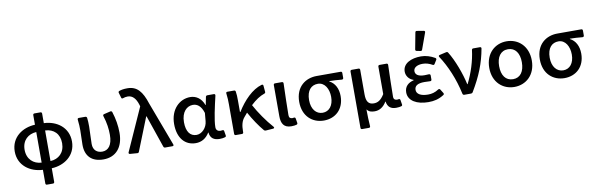

<svg xmlns="http://www.w3.org/2000/svg" viewBox="-56 -1302 6281 2022"><g transform="rotate(-10 3084.5 -291.0)"><path d="M655.3 -233.4C655.3 -384.8 533.2 -469.7 396.5 -474.6V-577.1C396.5 -586.9 390.6 -592.8 380.9 -592.8H317.4C307.6 -592.8 301.8 -586.9 301.8 -577.1V-474.6C167 -468.8 43 -384.8 43 -233.4C43 -82 167 2 301.8 7.8V153.3C301.8 163.1 307.6 168.9 317.4 168.9H380.9C390.6 168.9 396.5 163.1 396.5 153.3V7.8C530.3 2 655.3 -82 655.3 -233.4ZM396.5 -69.3V-396.5C487.3 -392.6 549.8 -335 549.8 -233.4C549.8 -131.8 483.4 -73.2 396.5 -69.3ZM148.4 -233.4C148.4 -335 215.8 -391.6 301.8 -396.5V-69.3C215.8 -73.2 148.4 -131.8 148.4 -233.4Z M757.8 -178.7C757.8 -58.6 824.2 10.7 950.2 10.7C1081.1 10.7 1164.1 -79.1 1164.1 -237.3C1164.1 -312.5 1151.4 -388.7 1127 -463.9C1124 -472.7 1116.2 -476.6 1107.4 -474.6L1038.1 -458C1027.3 -455.1 1024.4 -448.2 1027.3 -438.5C1052.7 -360.4 1060.5 -294.9 1060.5 -233.4C1060.5 -122.1 1015.6 -72.3 951.2 -72.3C899.4 -72.3 854.5 -101.6 854.5 -170.9C854.5 -230.5 860.4 -307.6 860.4 -354.5C860.4 -390.6 859.4 -422.9 855.5 -451.2C853.5 -460 846.7 -464.8 837.9 -464.8H769.5C758.8 -464.8 753.9 -459 754.9 -448.2C760.7 -405.3 761.7 -365.2 761.7 -332C761.7 -281.2 757.8 -229.5 757.8 -178.7Z M1233.4 2 1311.5 7.8C1320.3 8.8 1327.1 4.9 1330.1 -3.9L1470.7 -357.4H1474.6L1592.8 -12.7C1595.7 -4.9 1601.6 0 1610.4 0H1687.5C1699.2 0 1704.1 -5.9 1700.2 -17.6L1525.4 -484.4C1482.4 -619.1 1428.7 -683.6 1326.2 -683.6C1286.1 -683.6 1261.7 -678.7 1239.3 -670.9C1230.5 -668 1226.6 -660.2 1229.5 -651.4L1245.1 -597.7C1248 -586.9 1254.9 -585 1265.6 -588.9C1279.3 -593.8 1294.9 -597.7 1314.5 -597.7C1365.2 -597.7 1400.4 -560.5 1421.9 -490.2L1426.8 -472.7L1222.7 -17.6C1217.8 -7.8 1222.7 1 1233.4 2Z M1746.1 -226.6C1746.1 -75.2 1823.2 10.7 1937.5 10.7C1998 10.7 2047.9 -17.6 2084 -76.2H2086.9C2092.8 -14.6 2131.8 10.7 2192.4 10.7C2216.8 10.7 2235.4 7.8 2250 2.9C2259.8 0 2262.7 -6.8 2260.7 -15.6L2252.9 -62.5C2251 -73.2 2244.1 -76.2 2234.4 -74.2C2228.5 -73.2 2221.7 -72.3 2215.8 -72.3C2189.5 -72.3 2168 -86.9 2168 -118.2C2168 -194.3 2200.2 -334 2226.6 -447.3C2228.5 -458 2223.6 -464.8 2212.9 -464.8H2143.6C2134.8 -464.8 2127.9 -460 2126 -451.2L2109.4 -367.2H2106.4C2077.1 -446.3 2019.5 -477.5 1960.9 -477.5C1847.7 -477.5 1746.1 -383.8 1746.1 -226.6ZM2078.1 -200.2C2072.3 -129.9 2017.6 -73.2 1960 -73.2C1892.6 -73.2 1851.6 -126 1851.6 -227.5C1851.6 -338.9 1912.1 -391.6 1974.6 -391.6C2017.6 -391.6 2060.5 -368.2 2085.9 -286.1Z M2772.5 -17.6C2706.1 -91.8 2633.8 -196.3 2588.9 -280.3C2641.6 -330.1 2689.5 -361.3 2736.3 -377C2745.1 -379.9 2750 -385.7 2749 -394.5L2743.2 -460.9C2742.2 -471.7 2735.4 -476.6 2724.6 -473.6C2623 -444.3 2527.3 -346.7 2456.1 -231.4H2451.2V-354.5C2451.2 -389.6 2450.2 -424.8 2445.3 -451.2C2443.4 -460 2437.5 -464.8 2428.7 -464.8H2358.4C2347.7 -464.8 2341.8 -459 2343.8 -448.2C2349.6 -408.2 2350.6 -364.3 2350.6 -332V-15.6C2350.6 -5.9 2356.4 0 2366.2 0H2431.6C2441.4 0 2447.3 -5.9 2447.3 -15.6V-26.4C2447.3 -89.8 2459 -137.7 2491.2 -173.8C2502 -187.5 2512.7 -199.2 2523.4 -211.9C2566.4 -132.8 2620.1 -53.7 2666 0C2671.9 5.9 2677.7 8.8 2685.5 7.8L2764.6 2C2777.3 1 2781.2 -7.8 2772.5 -17.6Z M2851.6 -116.2C2851.6 -37.1 2878.9 10.7 2960 10.7C2984.4 10.7 3001 7.8 3014.6 3.9C3024.4 1 3027.3 -6.8 3025.4 -15.6L3017.6 -62.5C3015.6 -72.3 3008.8 -76.2 2999 -74.2C2994.1 -73.2 2989.3 -72.3 2984.4 -72.3C2961.9 -72.3 2948.2 -82 2948.2 -110.4C2948.2 -205.1 2953.1 -335 2956.1 -449.2C2956.1 -459 2950.2 -464.8 2940.4 -464.8H2867.2C2857.4 -464.8 2851.6 -459 2851.6 -449.2Z M3084 -227.5C3084 -73.2 3185.5 10.7 3307.6 10.7C3430.7 10.7 3524.4 -72.3 3524.4 -212.9C3524.4 -293.9 3491.2 -355.5 3433.6 -384.8V-388.7C3482.4 -387.7 3520.5 -385.7 3567.4 -380.9C3578.1 -380.9 3584 -386.7 3584 -396.5V-449.2C3584 -459 3578.1 -464.8 3568.4 -464.8H3312.5C3194.3 -464.8 3084 -390.6 3084 -227.5ZM3424.8 -221.7C3424.8 -128.9 3377.9 -72.3 3308.6 -72.3C3239.3 -72.3 3189.5 -130.9 3189.5 -227.5C3189.5 -333 3240.2 -381.8 3309.6 -381.8C3383.8 -381.8 3424.8 -306.6 3424.8 -221.7Z M3671.9 -449.2V153.3C3671.9 163.1 3677.7 168.9 3687.5 168.9H3759.8C3769.5 168.9 3775.4 163.1 3774.4 152.3C3769.5 91.8 3768.6 47.9 3767.6 -27.3C3789.1 2 3817.4 7.8 3851.6 7.8C3901.4 7.8 3945.3 -18.6 3977.5 -73.2H3980.5C3989.3 -15.6 4021.5 10.7 4080.1 10.7C4104.5 10.7 4121.1 7.8 4134.8 3.9C4144.5 1 4147.5 -5.9 4145.5 -14.6L4137.7 -62.5C4135.7 -72.3 4128.9 -76.2 4119.1 -74.2C4114.3 -73.2 4109.4 -72.3 4104.5 -72.3C4082 -72.3 4066.4 -82 4066.4 -110.4C4066.4 -205.1 4071.3 -335 4074.2 -449.2C4074.2 -459 4068.4 -464.8 4058.6 -464.8H3985.4C3975.6 -464.8 3969.7 -459 3969.7 -449.2V-155.3C3930.7 -91.8 3895.5 -76.2 3855.5 -76.2C3798.8 -76.2 3775.4 -111.3 3775.4 -186.5V-449.2C3775.4 -459 3769.5 -464.8 3759.8 -464.8H3687.5C3677.7 -464.8 3671.9 -459 3671.9 -449.2Z M4416 -736.3 4382.8 -560.5C4380.9 -549.8 4385.7 -543.9 4395.5 -542L4434.6 -534.2C4443.4 -532.2 4451.2 -535.2 4454.1 -544.9L4516.6 -717.8C4520.5 -728.5 4516.6 -735.4 4505.9 -737.3L4434.6 -749C4424.8 -751 4418 -747.1 4416 -736.3ZM4210.9 -129.9C4210.9 -40 4301.8 10.7 4424.8 10.7C4485.4 10.7 4535.2 0 4590.8 -35.2C4599.6 -41 4600.6 -47.9 4595.7 -56.6L4570.3 -97.7C4565.4 -106.4 4556.6 -107.4 4547.9 -102.5C4509.8 -77.1 4473.6 -68.4 4435.5 -68.4C4357.4 -68.4 4312.5 -94.7 4312.5 -139.6C4312.5 -182.6 4346.7 -205.1 4418 -205.1C4438.5 -205.1 4459 -204.1 4479.5 -203.1C4490.2 -202.1 4496.1 -209 4496.1 -218.8V-261.7C4496.1 -271.5 4490.2 -277.3 4479.5 -277.3C4463.9 -276.4 4448.2 -275.4 4433.6 -275.4C4366.2 -275.4 4335 -298.8 4335 -335.9C4335 -375 4377 -397.5 4432.6 -397.5C4469.7 -397.5 4503.9 -386.7 4536.1 -368.2C4544.9 -363.3 4552.7 -365.2 4557.6 -374L4582 -413.1C4586.9 -421.9 4585 -429.7 4577.1 -434.6C4532.2 -460.9 4481.4 -477.5 4428.7 -477.5C4325.2 -477.5 4233.4 -436.5 4233.4 -348.6C4233.4 -306.6 4259.8 -263.7 4310.5 -247.1V-243.2C4253.9 -229.5 4210.9 -195.3 4210.9 -129.9Z M4619.1 -437.5C4693.4 -325.2 4757.8 -173.8 4791 -16.6C4793 -5.9 4799.8 0 4808.6 0H4880.9C4888.7 0 4895.5 -2.9 4900.4 -10.7C4994.1 -167 5044.9 -295.9 5072.3 -448.2C5074.2 -459 5068.4 -464.8 5057.6 -464.8H4987.3C4977.5 -464.8 4972.7 -460 4970.7 -450.2C4957 -336.9 4918 -212.9 4863.3 -104.5H4859.4C4835.9 -214.8 4779.3 -371.1 4718.8 -466.8C4713.9 -474.6 4708 -476.6 4699.2 -474.6L4627 -458C4616.2 -455.1 4612.3 -447.3 4619.1 -437.5Z M5117.2 -232.4C5117.2 -77.1 5221.7 10.7 5344.7 10.7C5467.8 10.7 5572.3 -77.1 5572.3 -232.4C5572.3 -388.7 5467.8 -477.5 5344.7 -477.5C5221.7 -477.5 5117.2 -388.7 5117.2 -232.4ZM5465.8 -232.4C5465.8 -134.8 5422.9 -72.3 5344.7 -72.3C5265.6 -72.3 5222.7 -134.8 5222.7 -232.4C5222.7 -329.1 5265.6 -392.6 5344.7 -392.6C5422.9 -392.6 5465.8 -329.1 5465.8 -232.4Z M5657.2 -227.5C5657.2 -73.2 5758.8 10.7 5880.9 10.7C6003.9 10.7 6097.7 -72.3 6097.7 -212.9C6097.7 -293.9 6064.5 -355.5 6006.8 -384.8V-388.7C6055.7 -387.7 6093.8 -385.7 6140.6 -380.9C6151.4 -380.9 6157.2 -386.7 6157.2 -396.5V-449.2C6157.2 -459 6151.4 -464.8 6141.6 -464.8H5885.7C5767.6 -464.8 5657.2 -390.6 5657.2 -227.5ZM5998 -221.7C5998 -128.9 5951.2 -72.3 5881.8 -72.3C5812.5 -72.3 5762.7 -130.9 5762.7 -227.5C5762.7 -333 5813.5 -381.8 5882.8 -381.8C5957 -381.8 5998 -306.6 5998 -221.7Z"/></g></svg>

Font: Ed Sans Neue Medium
Style: Regular
Weight: 500
Designer: Stephen Hutchings
Version: Version 1.004;PS 001.004;hotconv 1.0.88;makeotf.lib2.5.64775